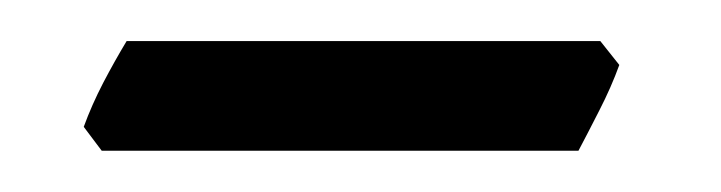

<svg xmlns="http://www.w3.org/2000/svg" viewBox="-20 -296 353 94"><path d="M283.2 -264.2Q279.3 -253.4 273.4 -241.9Q267.6 -230.5 263.2 -222.2H29.8L21 -233.9Q24.9 -244.6 30.5 -255.4Q36.1 -266.1 42 -275.9H273.9Z"/></svg>

Font: Gentium Basic
Style: Italic
Weight: 400
Italic angle: -8°
Designer: J. Victor Gaultney and Annie Olsen
Foundry: SIL International
Version: Version 1.102; 2013; Maintenance release